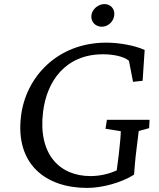

<svg xmlns="http://www.w3.org/2000/svg" viewBox="-20 -910 777 941"><path d="M407 11C480 11 574 -14 637 -54C640 -91 642 -125 650 -187L660 -268L711 -282L713 -323H504L497 -279L572 -267C572 -247 568 -204 562 -151L552 -75C509 -55 462 -47 424 -47C270 -47 166 -156 191 -361C209 -511 300 -644 485 -644C530 -644 586 -635 612 -612L632 -509L679 -514L689 -665C639 -688 562 -701 501 -701C260 -701 106 -531 83 -341C54 -107 202 11 407 11ZM428 -835C424 -802 449 -779 479 -779C508 -779 536 -802 540 -835C544 -866 522 -890 492 -890C462 -890 432 -866 428 -835Z"/></svg>

Font: TPK Tissa Web
Style: Italic
Weight: 400
Italic angle: -7°
Designer: Jacques Le Bailly, Suppakit Chalermlarp | Katatrad Co.,Ltd.
Foundry: Jacques Le Bailly, Cadson Demak Co.,Ltd.
Version: Version 5.000;Glyphs 3.1.2 (3151)